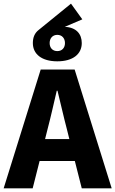

<svg xmlns="http://www.w3.org/2000/svg" viewBox="-28 -1032 632 1052"><path d="M233 -326C250 -390 267 -467 283 -535H287C304 -467 321 -390 338 -326L352 -270H219ZM-8 0H151L189 -150H382L420 0H584L381 -651H195ZM286 -696C372 -696 420 -736 420 -796C420 -845 391 -882 327 -885L423 -926L361 -1012L184 -868C162 -851 152 -827 152 -796C152 -736 200 -696 286 -696ZM286 -752C260 -752 244 -770 244 -796C244 -822 260 -841 286 -841C312 -841 328 -822 328 -796C328 -770 312 -752 286 -752Z"/></svg>

Font: Source Sans Pro
Style: Bold
Weight: 700
Designer: Paul D. Hunt
Foundry: Adobe Systems Incorporated
Version: Version 3.006;hotconv 1.0.111;makeotfexe 2.5.65597